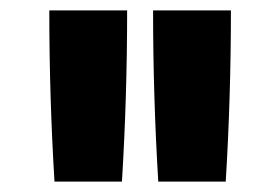

<svg xmlns="http://www.w3.org/2000/svg" viewBox="-20 -792 540 370"><path d="M285 -442Q280 -524 277.5 -606.5Q275 -689 275 -772H425Q425 -689 422.5 -606.5Q420 -524 415 -442ZM85 -442Q80 -524 77.5 -606.5Q75 -689 75 -772H225Q225 -689 222.5 -606.5Q220 -524 215 -442Z"/></svg>

Font: Iosevka SS18 Heavy
Style: Regular
Weight: 900
Monospace: yes
Designer: Belleve Invis
Foundry: Belleve Invis
Version: Version 25.1.1; ttfautohint (v1.8.4)